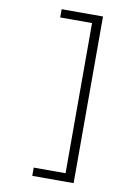

<svg xmlns="http://www.w3.org/2000/svg" viewBox="-102 -877 766 1087"><g transform="rotate(10 281.0 -333.0)"><path d="M162.1 146.5V99.1H345.2V-764.2H162.1V-811.5H399.9V146.5Z"/></g></svg>

Font: Reddit Mono Light
Style: Regular
Weight: 300
Monospace: yes
Designer: Stephen Hutchings
Foundry: Reddit
Version: Version 1.011